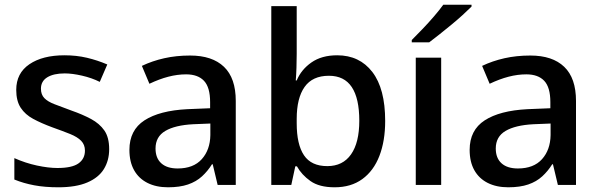

<svg xmlns="http://www.w3.org/2000/svg" viewBox="-20 -786 2541 816"><path d="M444 -152Q444 -104 421.5 -67.5Q399 -31 351 -10.5Q303 10 228 10Q171 10 125.5 1.5Q80 -7 41 -23V-114Q88 -93 137 -82.5Q186 -72 224 -72Q286 -72 313.5 -91.5Q341 -111 341 -146Q341 -171 325 -187.5Q309 -204 278 -216.5Q247 -229 202 -245Q156 -262 121.5 -280.5Q87 -299 68 -328Q49 -357 49 -404Q49 -475 105 -513Q161 -551 254 -551Q305 -551 349.5 -540.5Q394 -530 436 -512L404 -438Q370 -455 328.5 -464.5Q287 -474 255 -474Q208 -474 181 -457.5Q154 -441 154 -409Q154 -384 168.5 -369Q183 -354 212 -343Q241 -332 284 -316Q330 -300 366.5 -280.5Q403 -261 423.5 -231.5Q444 -202 444 -152Z M788 -550Q882 -550 932 -502Q982 -454 982 -357V0H905L884 -88H881Q863 -59 838.5 -36.5Q814 -14 779 -2Q744 10 694 10Q644 10 607 -8.5Q570 -27 550 -62.5Q530 -98 530 -149Q530 -233 594 -274.5Q658 -316 776 -322L873 -326V-352Q873 -415 847 -442.5Q821 -470 771 -470Q734 -470 695.5 -460Q657 -450 615 -430L583 -506Q627 -527 678 -538.5Q729 -550 788 -550ZM801 -258Q724 -254 682.5 -229.5Q641 -205 641 -155Q641 -114 665.5 -92Q690 -70 735 -70Q802 -70 837.5 -109.5Q873 -149 874 -212V-261Z M1241 -557Q1241 -530 1240 -499Q1239 -468 1237 -444H1241Q1260 -490 1303.5 -520.5Q1347 -551 1413 -551Q1508 -551 1562.5 -480Q1617 -409 1617 -272Q1617 -187 1592.5 -123.5Q1568 -60 1520 -25Q1472 10 1402 10Q1337 10 1299.5 -16.5Q1262 -43 1242 -79H1235L1218 0H1133V-760H1241ZM1378 -464Q1308 -464 1274.5 -416.5Q1241 -369 1241 -281V-262Q1241 -172 1272 -126Q1303 -80 1371 -80Q1437 -80 1472 -130Q1507 -180 1507 -273Q1507 -368 1475 -416Q1443 -464 1378 -464Z M1855 0H1747V-541H1855ZM1984 -758Q1968 -742 1946 -722Q1924 -702 1898.5 -681Q1873 -660 1848.5 -640.5Q1824 -621 1804 -606H1730V-616Q1750 -636 1775.5 -662.5Q1801 -689 1825 -717Q1849 -745 1864 -766H1984Z M2234 -550Q2328 -550 2378 -502Q2428 -454 2428 -357V0H2351L2330 -88H2327Q2309 -59 2284.5 -36.5Q2260 -14 2225 -2Q2190 10 2140 10Q2090 10 2053 -8.5Q2016 -27 1996 -62.5Q1976 -98 1976 -149Q1976 -233 2040 -274.5Q2104 -316 2222 -322L2319 -326V-352Q2319 -415 2293 -442.5Q2267 -470 2217 -470Q2180 -470 2141.5 -460Q2103 -450 2061 -430L2029 -506Q2073 -527 2124 -538.5Q2175 -550 2234 -550ZM2247 -258Q2170 -254 2128.5 -229.5Q2087 -205 2087 -155Q2087 -114 2111.5 -92Q2136 -70 2181 -70Q2248 -70 2283.5 -109.5Q2319 -149 2320 -212V-261Z"/></svg>

Font: Noto Sans Hebrew Thin Medium
Style: Regular
Weight: 500
Version: Version 3.001